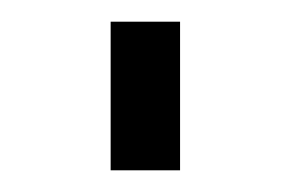

<svg xmlns="http://www.w3.org/2000/svg" viewBox="-20 -157 268 177"><path d="M82 0V-137H146V0Z"/></svg>

Font: AXENEO7
Style: Regular
Weight: 400
Designer: Hector Gatti, Simon Guibord
Foundry: Omnibus-Type, Jean-Christophe Thérien
Version: Version 1.000